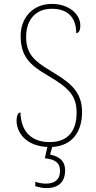

<svg xmlns="http://www.w3.org/2000/svg" viewBox="-20 -744 490 985"><path d="M219 221C275 221 314 194 314 130C314 75 275 57 237 49L248 10C350 4 401 -67 401 -170C401 -285 323 -329 239 -381C157 -430 114 -467 114 -555C114 -637 158 -699 246 -699C326 -699 371 -656 371 -574C384 -574 392 -587 392 -614C392 -671 334 -724 246 -724C147 -724 86 -651 86 -561C86 -454 133 -410 226 -356C331 -294 373 -255 373 -166C373 -73 329 -15 235 -15C137 -15 87 -74 85 -167C71 -167 65 -146 65 -125C65 -63 114 5 223 10L210 68C262 73 288 91 288 132C288 179 259 198 216 198C197 198 183 195 161 189V211C183 218 201 221 219 221Z"/></svg>

Font: Noto Serif Devanagari SemiCondensed Thin
Style: Regular
Weight: 100
Width: 4
Designer: Universal Thirst, Indian Type Foundry and the Monotype Design Team
Foundry: Monotype Imaging Inc.
Version: Version 2.004